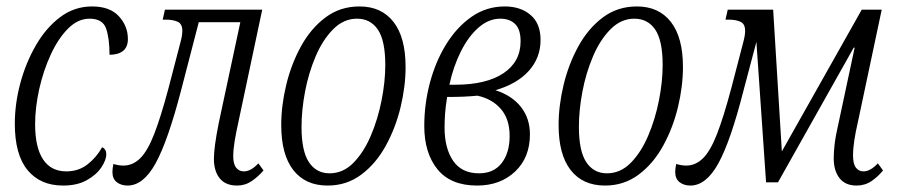

<svg xmlns="http://www.w3.org/2000/svg" viewBox="-20 -566 2790 596"><path d="M176 10Q105 10 65.5 -38Q26 -86 26 -182Q26 -244 43 -307.5Q60 -371 91.5 -425.5Q123 -480 167 -513Q211 -546 266 -546Q321 -546 349 -515.5Q377 -485 377 -445Q377 -420 362 -408Q347 -396 320 -396Q320 -446 309.5 -477Q299 -508 258 -508Q222 -508 191.5 -477.5Q161 -447 138 -397.5Q115 -348 102 -290.5Q89 -233 89 -180Q89 -109 113.5 -71.5Q138 -34 186 -34Q224 -34 252 -56Q280 -78 297 -109Q310 -103 310 -87Q310 -70 295 -47Q280 -24 250 -7Q220 10 176 10Z M376 10Q356 10 342.5 -0.5Q329 -11 329 -32Q329 -43 332 -57Q349 -52 363 -52Q392 -52 415 -74.5Q438 -97 458.5 -149.5Q479 -202 503 -292L540 -434Q546 -456 546 -470Q546 -492 531.5 -498.5Q517 -505 496 -505H485L492 -536H794L720 -187Q713 -156 708.5 -128.5Q704 -101 704 -81Q704 -57 713 -45.5Q722 -34 737 -34Q759 -34 782 -59L798 -37Q782 -18 761.5 -4Q741 10 716 10Q680 10 662 -12.5Q644 -35 644 -73Q644 -90 647.5 -117Q651 -144 659 -184L726 -497H597L542 -285Q501 -128 463 -59Q425 10 376 10Z M997 10Q928 10 890.5 -38Q853 -86 853 -178Q853 -238 868.5 -302.5Q884 -367 914.5 -422.5Q945 -478 990.5 -512Q1036 -546 1096 -546Q1164 -546 1201.5 -498Q1239 -450 1239 -358Q1239 -298 1223.5 -233.5Q1208 -169 1177.5 -113.5Q1147 -58 1101.5 -24Q1056 10 997 10ZM1003 -28Q1045 -28 1077 -60.5Q1109 -93 1131 -144.5Q1153 -196 1164.5 -254.5Q1176 -313 1176 -364Q1176 -440 1153 -474Q1130 -508 1088 -508Q1047 -508 1014.5 -475.5Q982 -443 960 -391.5Q938 -340 927 -282Q916 -224 916 -172Q916 -97 939 -62.5Q962 -28 1003 -28Z M1461 10Q1379 10 1338 -40.5Q1297 -91 1297 -175Q1297 -243 1314.5 -309Q1332 -375 1365 -428.5Q1398 -482 1444 -514Q1490 -546 1547 -546Q1596 -546 1627 -519.5Q1658 -493 1658 -442Q1658 -387 1622 -346.5Q1586 -306 1518 -286Q1570 -269 1597.5 -233.5Q1625 -198 1625 -149Q1625 -77 1579 -33.5Q1533 10 1461 10ZM1533 -508Q1497 -508 1465.5 -480.5Q1434 -453 1410.5 -406Q1387 -359 1375 -303H1393Q1489 -303 1542.5 -338.5Q1596 -374 1596 -438Q1596 -475 1579 -491.5Q1562 -508 1533 -508ZM1467 -28Q1513 -28 1537.5 -60Q1562 -92 1562 -144Q1562 -196 1535 -227.5Q1508 -259 1462 -269Q1442 -267 1419.5 -266Q1397 -265 1368 -265Q1363 -235 1361.5 -212Q1360 -189 1360 -170Q1360 -106 1386.5 -67Q1413 -28 1467 -28Z M1858 10Q1789 10 1751.5 -38Q1714 -86 1714 -178Q1714 -238 1729.5 -302.5Q1745 -367 1775.5 -422.5Q1806 -478 1851.5 -512Q1897 -546 1957 -546Q2025 -546 2062.5 -498Q2100 -450 2100 -358Q2100 -298 2084.5 -233.5Q2069 -169 2038.5 -113.5Q2008 -58 1962.5 -24Q1917 10 1858 10ZM1864 -28Q1906 -28 1938 -60.5Q1970 -93 1992 -144.5Q2014 -196 2025.5 -254.5Q2037 -313 2037 -364Q2037 -440 2014 -474Q1991 -508 1949 -508Q1908 -508 1875.5 -475.5Q1843 -443 1821 -391.5Q1799 -340 1788 -282Q1777 -224 1777 -172Q1777 -97 1800 -62.5Q1823 -28 1864 -28Z M2123 10Q2103 10 2089.5 -0.5Q2076 -11 2076 -32Q2076 -43 2079 -57Q2096 -52 2110 -52Q2139 -52 2162 -74.5Q2185 -97 2205.5 -149.5Q2226 -202 2250 -292L2287 -434Q2290 -445 2291.5 -454Q2293 -463 2293 -470Q2293 -492 2278.5 -498.5Q2264 -505 2243 -505H2232L2239 -536H2380L2407 -96L2655 -536H2717L2643 -187Q2636 -157 2632 -131Q2628 -105 2628 -83Q2628 -57 2637 -45.5Q2646 -34 2660 -34Q2682 -34 2705 -59L2721 -37Q2706 -18 2685.5 -4Q2665 10 2639 10Q2604 10 2586 -13Q2568 -36 2568 -75Q2568 -95 2571 -120Q2574 -145 2583 -184L2633 -418H2630L2395 0H2358L2328 -436L2288 -285Q2248 -128 2210 -59Q2172 10 2123 10Z"/></svg>

Font: Noto Serif ExtraCondensed Light
Style: Italic
Weight: 300
Width: 2
Italic angle: -12°
Designer: Monotype Design Team
Foundry: Monotype Imaging Inc.
Version: Version 2.014; ttfautohint (v1.8.4.7-5d5b)